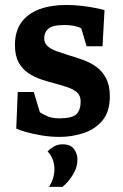

<svg xmlns="http://www.w3.org/2000/svg" viewBox="-20 -529 490 762"><path d="M217.4 14.3Q180.6 14.3 144.8 8.4Q108.9 2.4 82 -5.5Q55.1 -13.4 44.5 -18.8L50.4 -164H114L138.3 -83.4Q146 -78.1 165.7 -68.7Q185.4 -59.3 215.7 -59.3Q266.6 -59.3 283.3 -75.9Q300.1 -92.4 300.1 -126.1Q300.1 -148.7 286.4 -161.5Q272.6 -174.2 249.6 -182.2Q226.5 -190.1 199.6 -197.3Q171.9 -204.3 143.9 -213.7Q115.9 -223.1 92.2 -239Q68.4 -255 53.8 -281.8Q39.3 -308.5 39.3 -350.3Q39.3 -404.9 64.8 -440.1Q90.4 -475.4 136.4 -492.3Q182.4 -509.3 243 -509.3Q275 -509.3 306.3 -505.5Q337.5 -501.7 361.7 -496.7Q385.8 -491.8 394.8 -489L386.9 -345.3H323.6L302.7 -416.3Q290.8 -423 273.4 -426.4Q255.9 -429.7 236.4 -429.7Q187 -429.7 171.2 -414.5Q155.4 -399.3 155.4 -377.7Q155.4 -358.4 168.5 -346.3Q181.5 -334.2 203.3 -326.4Q225.2 -318.5 251 -310.3Q278.8 -302.3 308 -291.9Q337.2 -281.5 361.4 -264.4Q385.6 -247.2 400.7 -218.7Q415.9 -190.3 415.9 -146.8Q415.9 -85.6 386.5 -50.6Q357 -15.5 311.2 -0.6Q265.4 14.3 217.4 14.3ZM174.9 212.5Q196 178.1 196 143.2Q196 123 189.5 104.9Q183 86.7 168.8 71.6Q179.8 60.4 194.7 52Q209.5 43.7 228.3 43.7Q260.2 43.7 273.8 62.6Q287.3 81.4 287.3 103.1Q287.3 131.6 274.4 155.2Q261.5 178.8 247.6 193.8Q233.6 208.9 228.3 212.5Z"/></svg>

Font: Faustina Light
Style: Regular
Weight: 300
Designer: Alfonso Garcia
Foundry: http://www.omnibus-type.com
Version: Version 1.200